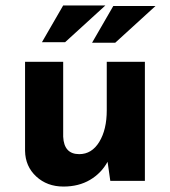

<svg xmlns="http://www.w3.org/2000/svg" viewBox="-20 -664 624 705"><path d="M512 -437V0H385L375 -70Q352 -28 310.5 -3.5Q269 21 213 21Q153 21 113 -16Q73 -53 72 -110V-437H212V-162Q215 -98 271 -98Q317 -98 344.5 -143Q372 -188 372 -259V-437ZM219 -509H134L212 -644H367ZM403 -507H318L396 -642H551Z"/></svg>

Font: Josefin Sans
Style: Bold
Weight: 700
Designer: Santiago Orozco
Foundry: Typemade
Version: Version 2.000